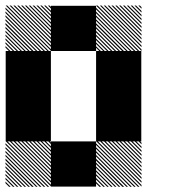

<svg xmlns="http://www.w3.org/2000/svg" viewBox="-21 -688 708 708"><path d="M500.8 -155.8 489.2 -167.5H495L500.8 -161.7ZM500.8 -141.7 475 -167.5H480.8L500.8 -147.5ZM500.8 -127.5 460.8 -167.5H466.7L500.8 -133.3ZM500.8 -113.3 446.7 -167.5H452.5L500.8 -119.2ZM500.8 -99.2 432.5 -167.5H438.3L500.8 -105ZM500.8 -85 418.3 -167.5H424.2L500.8 -90.8ZM500.8 -70.8 404.2 -167.5H410L500.8 -76.7ZM500.8 -56.7 390 -167.5H395.8L500.8 -62.5ZM500.8 -42.5 375.8 -167.5H381.7L500.8 -48.3ZM500.8 -28.3 361.7 -167.5H367.5L500.8 -34.2ZM500.8 -14.2 347.5 -167.5H353.3L500.8 -20ZM500.8 0 333.3 -167.5H339.2L500.8 -5.8ZM487.5 0.8 332.5 -154.2V-160L493.3 0.8ZM473.3 0.8 332.5 -140V-145.8L479.2 0.8ZM459.2 0.8 332.5 -125.8V-131.7L465 0.8ZM445 0.8 332.5 -111.7V-117.5L450.8 0.8ZM430 0.8 332.5 -96.7V-103.3L436.7 0.8ZM416.7 0.8 332.5 -83.3V-89.2L422.5 0.8ZM402.5 0.8 332.5 -69.2V-75L408.3 0.8ZM388.3 0.8 332.5 -55V-60.8L394.2 0.8ZM374.2 0.8 332.5 -40.8V-46.7L380 0.8ZM360 0.8 332.5 -26.7V-32.5L365.8 0.8ZM345.8 0.8 332.5 -12.5V-18.3L351.7 0.8ZM167.5 -155.8 155.8 -167.5H161.7L167.5 -161.7ZM167.5 -141.7 141.7 -167.5H147.5L167.5 -147.5ZM167.5 -127.5 127.5 -167.5H133.3L167.5 -133.3ZM167.5 -113.3 113.3 -167.5H119.2L167.5 -119.2ZM167.5 -99.2 99.2 -167.5H105L167.5 -105ZM167.5 -85 85 -167.5H90.8L167.5 -90.8ZM167.5 -70.8 70.8 -167.5H76.7L167.5 -76.7ZM167.5 -56.7 56.7 -167.5H62.5L167.5 -62.5ZM167.5 -42.5 42.5 -167.5H48.3L167.5 -48.3ZM167.5 -28.3 28.3 -167.5H34.2L167.5 -34.2ZM167.5 -14.2 14.2 -167.5H20L167.5 -20ZM167.5 0 0 -167.5H5.8L167.5 -5.8ZM154.2 0.8 -0.8 -154.2V-160L160 0.8ZM140 0.8 -0.8 -140V-145.8L145.8 0.8ZM125.8 0.8 -0.8 -125.8V-131.7L131.7 0.8ZM111.7 0.8 -0.8 -111.7V-117.5L117.5 0.8ZM96.7 0.8 -0.8 -96.7V-103.3L103.3 0.8ZM83.3 0.8 -0.8 -83.3V-89.2L89.2 0.8ZM69.2 0.8 -0.8 -69.2V-75L75 0.8ZM55 0.8 -0.8 -55V-60.8L60.8 0.8ZM40.8 0.8 -0.8 -40.8V-46.7L46.7 0.8ZM26.7 0.8 -0.8 -26.7V-32.5L32.5 0.8ZM12.5 0.8 -0.8 -12.5V-18.3L18.3 0.8ZM500.8 -655.8 489.2 -667.5H495L500.8 -661.7ZM500.8 -641.7 475 -667.5H480.8L500.8 -647.5ZM500.8 -627.5 460.8 -667.5H466.7L500.8 -633.3ZM500.8 -613.3 446.7 -667.5H452.5L500.8 -619.2ZM500.8 -599.2 432.5 -667.5H438.3L500.8 -605ZM500.8 -585 418.3 -667.5H424.2L500.8 -590.8ZM500.8 -570.8 404.2 -667.5H410L500.8 -576.7ZM500.8 -556.7 390 -667.5H395.8L500.8 -562.5ZM500.8 -542.5 375.8 -667.5H381.7L500.8 -548.3ZM500.8 -528.3 361.7 -667.5H367.5L500.8 -534.2ZM500.8 -514.2 347.5 -667.5H353.3L500.8 -520ZM500.8 -500 333.3 -667.5H339.2L500.8 -505.8ZM487.5 -499.2 332.5 -654.2V-660L493.3 -499.2ZM473.3 -499.2 332.5 -640V-645.8L479.2 -499.2ZM459.2 -499.2 332.5 -625.8V-631.7L465 -499.2ZM445 -499.2 332.5 -611.7V-617.5L450.8 -499.2ZM430 -499.2 332.5 -596.7V-603.3L436.7 -499.2ZM416.7 -499.2 332.5 -583.3V-589.2L422.5 -499.2ZM402.5 -499.2 332.5 -569.2V-575L408.3 -499.2ZM388.3 -499.2 332.5 -555V-560.8L394.2 -499.2ZM374.2 -499.2 332.5 -540.8V-546.7L380 -499.2ZM360 -499.2 332.5 -526.7V-532.5L365.8 -499.2ZM345.8 -499.2 332.5 -512.5V-518.3L351.7 -499.2ZM167.5 -655.8 155.8 -667.5H161.7L167.5 -661.7ZM167.5 -641.7 141.7 -667.5H147.5L167.5 -647.5ZM167.5 -627.5 127.5 -667.5H133.3L167.5 -633.3ZM167.5 -613.3 113.3 -667.5H119.2L167.5 -619.2ZM167.5 -599.2 99.2 -667.5H105L167.5 -605ZM167.5 -585 85 -667.5H90.8L167.5 -590.8ZM167.5 -570.8 70.8 -667.5H76.7L167.5 -576.7ZM167.5 -556.7 56.7 -667.5H62.5L167.5 -562.5ZM167.5 -542.5 42.5 -667.5H48.3L167.5 -548.3ZM167.5 -528.3 28.3 -667.5H34.2L167.5 -534.2ZM167.5 -514.2 14.2 -667.5H20L167.5 -520ZM167.5 -500 0 -667.5H5.8L167.5 -505.8ZM154.2 -499.2 -0.8 -654.2V-660L160 -499.2ZM140 -499.2 -0.8 -640V-645.8L145.8 -499.2ZM125.8 -499.2 -0.8 -625.8V-631.7L131.7 -499.2ZM111.7 -499.2 -0.8 -611.7V-617.5L117.5 -499.2ZM96.7 -499.2 -0.8 -596.7V-603.3L103.3 -499.2ZM83.3 -499.2 -0.8 -583.3V-589.2L89.2 -499.2ZM69.2 -499.2 -0.8 -569.2V-575L75 -499.2ZM55 -499.2 -0.8 -555V-560.8L60.8 -499.2ZM40.8 -499.2 -0.8 -540.8V-546.7L46.7 -499.2ZM26.7 -499.2 -0.8 -526.7V-532.5L32.5 -499.2ZM12.5 -499.2 -0.8 -512.5V-518.3L18.3 -499.2ZM166.7 -166.7H333.3V0H166.7ZM333.3 -333.3H500V-166.7H333.3ZM0 -333.3H166.7V-166.7H0ZM333.3 -500H500V-166.7H333.3ZM0 -500H166.7V-166.7H0ZM166.7 -666.7H333.3V-500H166.7Z"/></svg>

Font: 0xA000-Pixelated-Mono
Style: Pixelated-Mono
Weight: 400
Version: Version 0.1